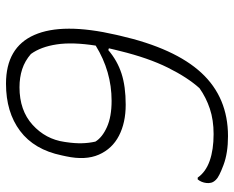

<svg xmlns="http://www.w3.org/2000/svg" viewBox="-90 -670 780 640"><g transform="rotate(90 300.0 -350.0)"><path d="M434 -720Q490 -720 530 -705Q570 -690 579 -680Q587 -672 589 -664Q591 -656 590 -648Q588 -631 578 -619H572Q553 -646 516 -659Q479 -672 427 -672Q380 -672 342.5 -659.5Q305 -647 274 -625Q238 -585 205.5 -519.5Q173 -454 150 -360L147 -348Q144 -335 141 -323L147 -321Q182 -351 225 -365Q268 -379 329 -379Q389 -379 432.5 -356.5Q476 -334 495.5 -289.5Q515 -245 501 -180L498 -166Q479 -74 416.5 -27Q354 20 259 20Q138 20 96.5 -74.5Q55 -169 96 -347L99 -360Q141 -543 223 -631.5Q305 -720 434 -720ZM160 -63Q183 -43 210.5 -34Q238 -25 271 -25Q348 -25 396 -68.5Q444 -112 453 -175L454 -182Q458 -209 457.5 -232.5Q457 -256 452 -278Q438 -301 403.5 -316.5Q369 -332 316 -332Q218 -332 132 -279Q120 -202 128 -149Q136 -96 160 -63Z"/></g></svg>

Font: Recursive Mn Csl St Lt
Style: Italic
Weight: 300
Italic angle: -15°
Monospace: yes
Version: Version 1.079;hotconv 1.0.112;makeotfexe 2.5.65598; ttfautoh